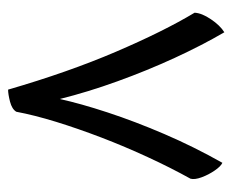

<svg xmlns="http://www.w3.org/2000/svg" viewBox="-70 -502 580 479"><g transform="rotate(90 219.5 -263.0)"><path d="M204.1 6.3Q160.6 -143.6 109.6 -262.7Q58.6 -381.8 12.2 -459Q13.2 -477.1 28.6 -499.8Q43.9 -522.5 61 -533.2Q93.3 -478 125 -409.2Q156.7 -340.3 183.3 -266.6Q210 -192.9 227.5 -122.6Q238.8 -174.3 261 -241.9Q283.2 -309.6 314.9 -383.5Q346.7 -457.5 386.7 -528.3Q395.5 -524.4 406 -509Q416.5 -493.7 422.9 -476.3Q429.2 -459 426.3 -448.7Q398.9 -399.4 372.6 -342.3Q346.2 -285.2 323.7 -226.6Q301.3 -168 284.4 -113.3Q267.6 -58.6 259.3 -14.2Q252.9 -3.4 234.1 1.5Q215.3 6.3 204.1 6.3Z"/></g></svg>

Font: Harmattan
Style: Regular
Weight: 400
Designer: George W. Nuss III and SIL International
Foundry: SIL International
Version: Version 4.000